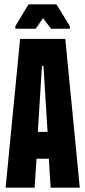

<svg xmlns="http://www.w3.org/2000/svg" viewBox="-20 -868 395 888"><path d="M6 0 73 -688H282L349 0H214L206 -134H149L140 0ZM155 -258H200L181 -563H174ZM51 -735V-747L112 -848H241L303 -747V-735H216L179 -784L145 -735Z"/></svg>

Font: Saira Ultra Condensed Black
Style: Regular
Weight: 900
Width: 1
Designer: Hector Gatti with collaboration of the Omnibus-Type team
Foundry: Omnibus-Type
Version: Version 1.001; ttfautohint (v1.8)